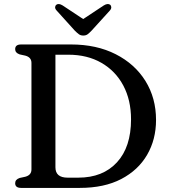

<svg xmlns="http://www.w3.org/2000/svg" viewBox="-20 -917 826 937"><path d="M54 -23Q54 -41 76 -48.5L103.5 -54.5Q133.5 -62.5 133.5 -90V-610Q133.5 -637.5 103.5 -645.5L76 -651.5Q54 -659 54 -677Q54 -700 83 -700H326.5Q451 -700 544.5 -652.5Q638 -605 689.8 -521.8Q741.5 -438.5 741.5 -331.5Q741.5 -236.5 698 -161.5Q654.5 -86.5 571.5 -43.2Q488.5 0 369.5 0H83Q54 0 54 -23ZM362 -50Q482 -50 550.8 -124.8Q619.5 -199.5 619.5 -334.5Q619.5 -428.5 581.8 -499.5Q544 -570.5 475.2 -610.2Q406.5 -650 313.5 -650H250.5V-100.5Q250.5 -50 310 -50ZM427 -767.5Q416.5 -756.5 408 -750Q399.5 -743.5 386.5 -743.5Q373.5 -743.5 364.8 -750Q356 -756.5 345 -767.5L256.5 -865.5Q248.5 -874 249 -881.8Q249.5 -889.5 254.5 -893.5Q266 -902.5 285.5 -890.5L386 -824L486.5 -890.5Q506 -902.5 518 -893.5Q522.5 -889.5 523 -881.8Q523.5 -874 516 -865.5Z"/></svg>

Font: Fraunces 9pt Soft
Style: Regular
Weight: 400
Version: Version 1.000;[0bf87f6ff]